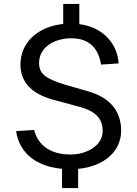

<svg xmlns="http://www.w3.org/2000/svg" viewBox="-20 -852 699 978"><path d="M597 -186C597 -278 549 -353 428 -387L307 -422C210 -452 179 -478 179 -531C179 -614 260 -657 343 -657C431 -657 480 -611 495 -523L584 -529C579 -627 506 -714 384 -729V-832H302V-730C171 -716 84 -635 84 -522C85 -425 152 -369 259 -342L384 -308C466 -286 503 -249 503 -184C503 -112 424 -65 339 -65C244 -65 175 -106 154 -190L62 -184C79 -69 168 -4 296 8V106H378V8C510 -4 597 -81 597 -186Z"/></svg>

Font: United Sans
Style: Regular
Weight: 400
Designer: Pablo Impallari, Rodrigo Fuenzalida (Modified by Dan O. Williams)
Version: Version 1.000;PS 001.000;hotconv 1.0.88;makeotf.lib2.5.64775